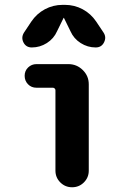

<svg xmlns="http://www.w3.org/2000/svg" viewBox="-20 -790 540 810"><path d="M268.6 -519.5Q303.7 -519.5 329.1 -494.6Q354.5 -469.7 354.5 -434.6V-70.3Q354.5 -41 334 -20.5Q313.5 0 284.2 0Q254.9 0 234.4 -20.5Q213.9 -41 213.9 -70.3V-409.2Q213.9 -414.1 210.4 -417Q207 -419.9 203.1 -419.9H133.8Q112.3 -419.9 98.1 -434.6Q84 -449.2 84 -470.2Q84 -491.2 98.6 -505.4Q113.3 -519.5 133.8 -519.5ZM385.7 -699.2 417 -652.3Q429.7 -632.8 418.9 -611.3Q408.2 -589.8 383.8 -589.8Q349.6 -589.8 320.3 -608.4Q291 -627 277.3 -658.2L250 -713.9Q250 -714.8 249 -714.8Q248 -714.8 248 -713.9L220.7 -658.2Q207 -627 177.7 -608.4Q148.4 -589.8 114.3 -589.8Q89.8 -589.8 79.1 -610.8Q68.4 -631.8 81.1 -652.3L112.3 -699.2Q134.8 -732.4 169.4 -751Q204.1 -769.5 244.1 -769.5H253.9Q293.9 -769.5 328.6 -751Q363.3 -732.4 385.7 -699.2Z"/></svg>

Font: Rounded-X Mgen+ 1mn bold
Style: Bold
Weight: 700
Designer: [Source Han Sans]
Ryoko NISHIZUKA  (kana & ideographs); Paul D. Hunt (Latin, Greek & Cyrillic); Wenlong ZHANG  (bopomofo
Version: Version 1.059.20150602